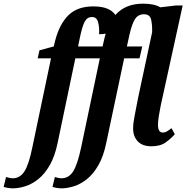

<svg xmlns="http://www.w3.org/2000/svg" viewBox="-142 -790 1019 1050"><path d="M-72 240Q-84 240 -99 237.5Q-114 235 -122 232L-109 178Q-102 180 -91.5 182.5Q-81 185 -72 185Q-33 185 -8.5 147.5Q16 110 35 15L137 -471H64L74 -515L152 -536L160 -569Q184 -660 233 -707.5Q282 -755 368 -755Q415 -755 445 -742.5Q475 -730 489 -708Q543 -770 641 -770Q701 -770 735 -750L820 -760H857L737 -213Q731 -184 726.5 -155.5Q722 -127 722 -107Q722 -65 749 -65Q760 -65 771 -71.5Q782 -78 796 -89L814 -56Q794 -33 764.5 -11.5Q735 10 686 10Q637 10 611.5 -17Q586 -44 586 -87Q586 -115 594 -155.5Q602 -196 613 -254L690 -614Q691 -657 684 -684.5Q677 -712 645 -712Q614 -712 597 -686.5Q580 -661 566 -600L552 -536H636L621 -471H537L439 -8Q424 65 396 113.5Q368 162 333.5 189.5Q299 217 262.5 228.5Q226 240 194 240Q182 240 167.5 237.5Q153 235 145 232L158 178Q164 180 174.5 182.5Q185 185 194 185Q234 185 258 147.5Q282 110 302 15L404 -471H270L173 -8Q158 65 130 113.5Q102 162 67.5 189.5Q33 217 -3.5 228.5Q-40 240 -72 240ZM285 -536H419L430 -584Q433 -596 436 -606Q420 -603 400 -603Q402 -640 394.5 -668.5Q387 -697 361 -697Q335 -697 321.5 -672Q308 -647 295 -585Z"/></svg>

Font: Noto Serif ExtraCondensed
Style: Bold Italic
Weight: 700
Width: 2
Italic angle: -12°
Designer: Monotype Design Team
Foundry: Monotype Imaging Inc.
Version: Version 2.013; ttfautohint (v1.8.4.7-5d5b)